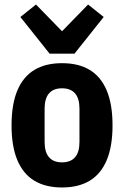

<svg xmlns="http://www.w3.org/2000/svg" viewBox="-20 -816 548 848"><path d="M254 12Q181 12 131.5 -18Q82 -48 56.5 -109Q31 -170 31 -262Q31 -355 56.5 -416Q82 -477 131.5 -507Q181 -537 254 -537Q327 -537 376.5 -507Q426 -477 451.5 -416Q477 -355 477 -262Q477 -170 451.5 -109Q426 -48 376.5 -18Q327 12 254 12ZM254 -99Q292 -99 311.5 -121.5Q331 -144 331 -189V-336Q331 -381 311.5 -403.5Q292 -426 254 -426Q216 -426 196.5 -403.5Q177 -381 177 -336V-189Q177 -144 196.5 -121.5Q216 -99 254 -99ZM309 -579H199L70 -741L139 -796L254 -678L369 -796L438 -741Z"/></svg>

Font: IBM Plex Sans Condensed
Style: Bold
Weight: 700
Width: 3
Designer: Mike Abbink, Paul van der Laan, Pieter van Rosmalen
Foundry: Bold Monday
Version: Version 3.201